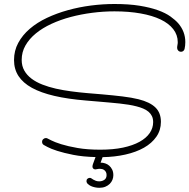

<svg xmlns="http://www.w3.org/2000/svg" viewBox="-20 -752 929 942"><path d="M536.1 107.4Q536.1 119.1 531.7 130.1Q527.3 141.1 518.6 149.9Q509.8 158.7 496.8 164.1Q483.9 169.4 467.3 169.4Q457.5 169.4 446.3 167.2Q435.1 165 425.8 160.6Q416.5 156.2 410.4 150.1Q404.3 144 404.3 136.2Q404.3 128.9 409.4 124.8Q414.6 120.6 420.9 120.6Q424.8 120.6 428.7 123.3Q432.6 126 437.7 129.2Q442.9 132.3 450 135Q457 137.7 466.8 137.7Q481.4 137.7 492.2 130.1Q502.9 122.6 502.9 106.9Q502.9 98.1 499.8 92.3Q496.6 86.4 491.9 82.8Q487.3 79.1 481.4 77.6Q475.6 76.2 470.7 76.2Q462.4 76.2 457 77.6Q451.7 79.1 448.2 79.1Q441.9 79.1 437.7 75.4Q433.6 71.8 433.6 64.9Q433.6 61 434.6 57.9Q435.5 54.7 436.5 51.8L448.7 18.6Q386.7 17.1 339.8 7.8Q293 -1.5 261.2 -11.7Q229.5 -22 213.1 -30.8Q196.8 -39.6 195.3 -40.5Q186.5 -45.4 186.5 -56.2Q186.5 -64.5 192.4 -69.6Q198.2 -74.7 205.1 -74.7Q210.4 -74.7 214.8 -71.8Q215.3 -71.8 231.7 -63.2Q248 -54.7 280.5 -44.4Q313 -34.2 360.8 -25.9Q408.7 -17.6 472.2 -17.6Q535.2 -17.6 583.5 -27.8Q631.8 -38.1 664.8 -56.4Q697.8 -74.7 714.6 -99.4Q731.4 -124 731.4 -152.8Q731.4 -169.9 725.3 -182.4Q719.2 -194.8 708.5 -203.9Q697.8 -212.9 682.9 -219.2Q668 -225.6 650.4 -230Q631.8 -234.9 610.6 -238.3Q589.4 -241.7 566.9 -244.1Q544.4 -246.6 521.7 -248.5Q499 -250.5 477.1 -252.4L401.9 -258.8Q313 -266.1 246.8 -281.5Q180.7 -296.9 136.7 -321Q92.8 -345.2 70.8 -378.9Q48.8 -412.6 48.8 -457.5Q48.8 -503.4 69.6 -541.7Q90.3 -580.1 126.2 -610.8Q162.1 -641.6 210.2 -664.3Q258.3 -687 313 -702.1Q367.7 -717.3 426.3 -724.9Q484.9 -732.4 541.5 -732.4Q612.3 -732.4 664.8 -723.9Q717.3 -715.3 754.6 -701.9Q792 -688.5 815.9 -671.4Q839.8 -654.3 854.5 -637.7Q889.2 -597.2 889.2 -545.4Q889.2 -528.3 885.7 -512.7Q884.3 -505.9 879.4 -502Q874.5 -498 868.7 -498Q859.9 -498 854.5 -503.7Q849.1 -509.3 849.1 -516.6Q849.1 -523.9 850.6 -531Q852.1 -538.1 852.1 -544.9Q852.1 -580.6 830.1 -608.9Q808.1 -637.2 767.8 -656.5Q727.5 -675.8 669.9 -686Q612.3 -696.3 541.5 -696.3Q487.3 -696.3 432.4 -689.2Q377.4 -682.1 326.9 -668.7Q276.4 -655.3 232.4 -635Q188.5 -614.7 156 -588.1Q123.5 -561.5 105 -529.1Q86.4 -496.6 86.4 -458Q86.4 -428.2 99.4 -405.5Q112.3 -382.8 134.8 -366Q157.2 -349.1 187.7 -337.2Q218.3 -325.2 253.9 -317.1Q289.6 -309.1 328.1 -304Q366.7 -298.8 405.8 -295.4L481 -289.1Q537.1 -284.2 581.5 -278.8Q626 -273.4 659.7 -265.1Q715.8 -251 742.7 -224.6Q769.5 -198.2 769.5 -154.3Q769.5 -113.3 747.3 -81.3Q725.1 -49.3 686.3 -27.3Q647.5 -5.4 595.2 6.3Q543 18.1 483.4 19Q482.4 21.5 481.7 23.7Q481 25.9 480.5 26.9L473.6 45.9Q484.9 45.9 496.1 49.6Q507.3 53.2 516.1 61Q524.9 68.8 530.5 80.3Q536.1 91.8 536.1 107.4Z"/></svg>

Font: Sacramento
Style: Regular
Weight: 400
Designer: Astigmatic (AOETI)
Foundry: Astigmatic (AOETI)
Version: Version 1.000